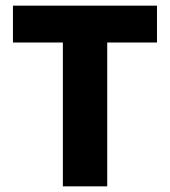

<svg xmlns="http://www.w3.org/2000/svg" viewBox="-20 -659 601 679"><path d="M359.2 0H202.3V-609H359.2ZM535.2 -508.7H25.8V-639H535.2Z"/></svg>

Font: Anek Kannada Medium
Style: Regular
Weight: 500
Designer: Vaishnavi Murthy, Maithili Shingre (Kannada) & Yesha Goshar (Latin)
Foundry: Ek Type
Version: Version 1.003